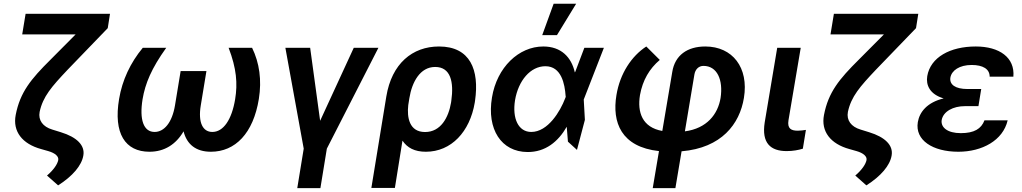

<svg xmlns="http://www.w3.org/2000/svg" viewBox="-20 -801 5463 1026"><path d="M567.8 -727.3H116.8L98.7 -617.2H384.2L250 -482.2C145.2 -378.2 87.4 -308.2 63.9 -186.8C46.9 -98.7 98.7 -32 200.3 -4.3L237.9 6.4C274.9 17 295.1 35.2 291.2 54.7C286.9 76 267.4 106.2 231.2 137.1L290.5 189.6C367.9 140.6 416.9 83.1 425.4 29.5C434.7 -23.8 391.3 -68.2 305 -94.5L259.2 -108.7C209.2 -123.6 183.2 -158.4 191.8 -203.1C209.2 -284.8 255.7 -337.7 341.3 -428.3L555.8 -650.6Z M868.3 -545.5H742.9C676.5 -465.2 633.2 -372.5 616.5 -272.7C585.2 -88.1 648.8 9.9 778.8 9.9C858.3 9.9 920.1 -29.1 960.9 -99.1C978.7 -29.1 1027.3 9.9 1106.9 9.9C1236.9 9.9 1333.5 -88.1 1363.3 -272.7C1379.3 -372.5 1366.5 -465.2 1327.1 -545.5H1201.7C1244 -435 1250.4 -354.8 1236.5 -270.6C1218.4 -161.2 1173.7 -95.9 1114.7 -95.9C1063.6 -95.9 1037.6 -146 1052.9 -237.9L1083.1 -421.2H945.3L915.1 -237.9C899.9 -146 857.2 -95.9 806.1 -95.9C747.2 -95.9 724.1 -161.2 741.8 -270.6C756 -354.8 789.1 -435 868.3 -545.5Z M1505 -545.5 1603 -6.7 1568.5 204.5H1692.1L1726.6 -6.7L2002.1 -545.5H1870.4L1690.7 -155.5L1637.4 -545.5Z M2044.4 -285.5 1964.5 203.1H2090.2L2130.7 -49.4C2156.2 -11.4 2195.3 9.9 2255.7 9.9C2391.3 9.9 2490.8 -96.6 2517 -252.8L2518.5 -262.8C2542.3 -427.2 2492.9 -552.6 2326 -552.6C2183.6 -552.6 2073.2 -460.9 2044.4 -285.5ZM2161.6 -239.3 2167.6 -276.6C2181.5 -362.6 2224.8 -443.2 2305.4 -443.2C2388.5 -443.2 2405.9 -362.6 2391.7 -262.8L2390.3 -252.8C2376.8 -172.6 2335.2 -95.5 2251.4 -95.5C2166.9 -95.5 2154.1 -173.7 2161.6 -239.3Z M2799 11.4C2894.2 12.1 2962.7 -43.7 3008.5 -123.6L3014.9 -44L3063.2 0L3105.5 -160.5L3099.4 -269.2L3207 -545.5H3102.6L3054 -417.3L3051.8 -414.1C3033.4 -495.4 2978.7 -552.6 2883.2 -552.6C2752.1 -552.6 2635.3 -441.1 2609 -280.2C2580.6 -110.1 2658.7 10.7 2799 11.4ZM2732.2 -265.6C2750 -371.1 2815 -447.1 2894.5 -447.1C2980.1 -447.1 2998.2 -351.6 3002.5 -288.4L3003.2 -283.4L3000 -275.2C2973.7 -206 2908 -95.9 2818.9 -95.9C2750 -95.9 2716.6 -167.6 2732.2 -265.6ZM2877.5 -613.3H2956.3L3058.9 -781.2H2938.6Z M3501.4 6.4 3468 204.5H3589.1L3622.2 7.5C3835.9 -10.7 3932.5 -138.1 3955.3 -277.7C3982.2 -440 3894.2 -552.6 3748.9 -552.6C3652.7 -552.6 3586.6 -505.7 3572.4 -416.5L3519.2 -101.2C3411.6 -120.4 3384.9 -201.3 3399.9 -293C3414.4 -373.2 3450.3 -433.6 3505.7 -480.8L3433.6 -552.6C3355.1 -501.4 3293 -408.4 3274.1 -293C3249.6 -146.3 3300.1 -15.6 3501.4 6.4ZM3639.9 -99.1 3690.7 -402.7C3695 -429.7 3713.1 -448.9 3739 -448.9C3812.5 -448.9 3845.2 -374.3 3830.6 -277.7C3816.1 -190 3757.1 -114.7 3639.9 -99.1Z M4133.2 -545.5 4066.4 -147C4049 -36.2 4097.7 6.4 4183.9 6.4C4217.3 6.4 4247.2 0.7 4270.2 -6.4L4286.6 -106.9C4275.2 -105.1 4257.8 -102.6 4243.3 -102.6C4208.5 -102.6 4186.1 -112.9 4193.5 -158.7L4258.9 -545.5Z M4887.1 -727.3H4436.1L4418 -617.2H4703.5L4569.2 -482.2C4464.5 -378.2 4406.6 -308.2 4383.2 -186.8C4366.1 -98.7 4418 -32 4519.5 -4.3L4557.2 6.4C4594.1 17 4614.3 35.2 4610.4 54.7C4606.2 76 4586.6 106.2 4550.4 137.1L4609.7 189.6C4687.1 140.6 4736.2 83.1 4744.7 29.5C4753.9 -23.8 4710.6 -68.2 4624.3 -94.5L4578.5 -108.7C4528.4 -123.6 4502.5 -158.4 4511 -203.1C4528.4 -284.8 4574.9 -337.7 4660.5 -428.3L4875 -650.6Z M5223.4 -325.3H5149.9C5084.5 -325.3 5052.9 -349.4 5058.6 -386.4C5065 -424.4 5107.2 -453.8 5172.2 -453.8C5232.2 -453.8 5268.8 -432.2 5268.5 -391.3H5395.2C5404.1 -493.3 5321 -552.6 5194.2 -552.6C5057.5 -552.6 4952.1 -495 4935 -394.2C4927.2 -346.6 4948.2 -296.9 5022.7 -275.2C4934.3 -253.9 4893.8 -202.4 4884.6 -148.4C4868.6 -52.2 4963.8 9.9 5101.2 9.9C5228 9.9 5339.8 -50.4 5364.7 -158H5240.8C5223.7 -112.6 5185.7 -89.5 5114.3 -89.5C5043.3 -89.5 5006.4 -120 5012.1 -159.4C5020.6 -206 5074.2 -233.7 5135.3 -233.7H5208.5Z"/></svg>

Font: Margiela Sans Semi Bold
Style: Italic
Weight: 600
Italic angle: -9.39999°
Designer: Stefan Endress, Andreas Faust
Version: Version 1.100;FEAKit 1.0